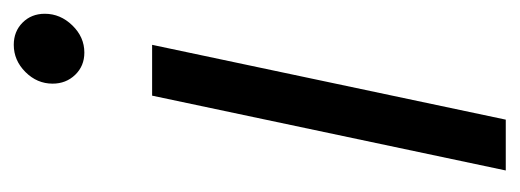

<svg xmlns="http://www.w3.org/2000/svg" viewBox="-252 -484 737 272"><g transform="rotate(-90 116.0 -348.5)"><path d="M177 -597Q158 -597 145.5 -610Q133 -623 133 -642Q133 -664 149.5 -680.5Q166 -697 188 -697Q207 -697 219.5 -684.5Q232 -672 232 -653Q232 -631 215.5 -614Q199 -597 177 -597ZM10 0 116 -501H188L82 0Z"/></g></svg>

Font: Red Hat Display
Style: Italic
Weight: 400
Italic angle: -12°
Designer: Pentagram, MCKL
Foundry: Pentagram, MCKL
Version: Version 1.023; ttfautohint (v1.8.3)